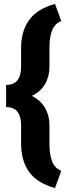

<svg xmlns="http://www.w3.org/2000/svg" viewBox="-20 -800 360 995"><path d="M297.4 85.4 265.1 174.8Q169.9 147.5 129.6 89.1Q89.4 30.8 89.4 -53.2V-151.9Q89.4 -196.3 70.6 -220.7Q51.8 -245.1 11.7 -245.1V-359.9Q51.8 -359.9 70.6 -384.3Q89.4 -408.7 89.4 -454.6V-552.7Q89.4 -636.2 129.6 -694.6Q169.9 -752.9 265.1 -779.8L297.4 -690.9Q263.2 -677.2 249.8 -641.8Q236.3 -606.4 236.3 -552.7V-454.6Q236.3 -404.3 213.6 -364.7Q190.9 -325.2 145 -303.2Q190.9 -279.8 213.6 -240.5Q236.3 -201.2 236.3 -151.9V-53.2Q236.3 0 249.8 35.6Q263.2 71.3 297.4 85.4Z"/></svg>

Font: Suwannaphum Black
Style: Regular
Weight: 900
Designer: Danh Hong
Version: Version 8.002; ttfautohint (v1.8.3)